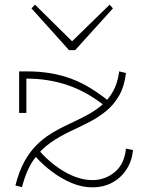

<svg xmlns="http://www.w3.org/2000/svg" viewBox="-20 -789 623 823"><path d="M491 -483 520 -476Q513 -418 490.5 -379Q468 -340 435 -313Q402 -286 363 -266Q324 -246 283 -227Q234 -204 194 -175.5Q154 -147 123.5 -103Q93 -59 74 13L46 6Q61 -53 83.5 -94.5Q106 -136 134.5 -165Q163 -194 197.5 -215.5Q232 -237 271 -255Q310 -273 346.5 -292Q383 -311 413 -335.5Q443 -360 463.5 -395.5Q484 -431 491 -483ZM375 14Q332 14 288.5 -4Q245 -22 204.5 -52Q164 -82 131 -119L152 -139Q200 -85 260 -51Q320 -17 376 -17Q430 -17 471.5 -51Q513 -85 520 -152L550 -146Q546 -100 523 -64Q500 -28 462.5 -7Q425 14 375 14ZM62 -305V-483H95Q150 -483 197 -475Q244 -467 285.5 -451.5Q327 -436 366.5 -412Q406 -388 447 -355L436 -330Q396 -362 355 -385.5Q314 -409 271.5 -423.5Q229 -438 185 -445Q141 -452 93 -452V-305ZM450 -769 464 -753 302 -574H276L115 -753L130 -769L289 -612Z"/></svg>

Font: BioRhyme ExtraLight
Style: Regular
Weight: 250
Designer: Aoife Mooney
Foundry: Aoife Mooney Type
Version: Version 1.600;gftools[0.9.33]